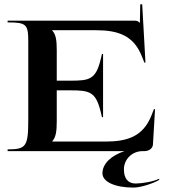

<svg xmlns="http://www.w3.org/2000/svg" viewBox="-20 -695 795 883"><path d="M15 0H552.7C493.6 19.4 451.1 56.5 451.1 101.9C451.1 141.2 508.7 167.7 594.1 167.7C626 167.7 685.7 148.6 712.9 131.9L710.8 127.4C686.3 140.2 631.6 149 604 149C568.8 149 549.9 126.1 549.9 83.9C549.9 37.6 587.5 0 636 0H645C665.6 0 682.6 -13.3 683.4 -30.6L693 -193H688L676 -163C638.1 -68.2 567.1 -44 465 -44H220V-45C237 -63 241 -91.5 241 -137V-279.5H303C390.2 -279.5 420.5 -274.6 443 -181L449 -156H454V-447H449L443 -422C420.5 -328.4 390.2 -324 303 -324H241V-463C241 -508.5 237.5 -536.9 220.1 -554.6L220 -556H421C523.1 -556 594.1 -531.8 632 -437L644 -407H649L634 -675H625L623.3 -591.1H621.3C614.3 -598.1 611 -600 595 -600H15V-592C100.5 -592 110 -583.3 110 -505V-145C110 -21.7 100.5 -8 15 -8Z"/></svg>

Font: Prida01
Style: Black
Weight: 900
Designer: gluk
Foundry: gluk
Version: Version 00.072